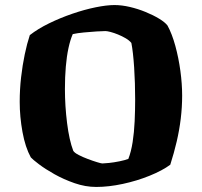

<svg xmlns="http://www.w3.org/2000/svg" viewBox="-20 -740 799 760"><path d="M361 0Q318 0 275 -15Q232 -30 195.5 -50.5Q159 -71 134 -90Q109 -109 102 -117Q80 -157 69 -217.5Q58 -278 58 -337Q58 -386 63.5 -434Q69 -482 78 -525Q87 -568 98 -601Q130 -626 174 -647.5Q218 -669 266 -685.5Q314 -702 358 -711Q402 -720 433 -720Q462 -720 494 -712.5Q526 -705 556.5 -692.5Q587 -680 610 -666Q633 -652 643 -639Q661 -606 674 -558.5Q687 -511 694 -459.5Q701 -408 701 -362Q701 -316 695.5 -270.5Q690 -225 679.5 -180Q669 -135 654 -88Q623 -65 572.5 -44.5Q522 -24 466 -12Q410 0 361 0ZM385 -93Q392 -93 411.5 -95Q431 -97 453 -101.5Q475 -106 488 -111Q499 -139 505 -177.5Q511 -216 513 -260Q515 -304 515 -346Q515 -412 511 -473Q507 -534 500 -570Q492 -580 477.5 -588.5Q463 -597 447 -603.5Q431 -610 417.5 -613.5Q404 -617 397 -617Q386 -617 362 -615.5Q338 -614 312 -611.5Q286 -609 268 -605Q258 -582 251 -549.5Q244 -517 240.5 -476Q237 -435 237 -388Q237 -321 245.5 -253Q254 -185 270 -143Q275 -135 291.5 -126.5Q308 -118 328 -110.5Q348 -103 364.5 -98Q381 -93 385 -93Z"/></svg>

Font: Texturina Medium 12pt Black
Style: Regular
Weight: 900
Version: Version 1.002